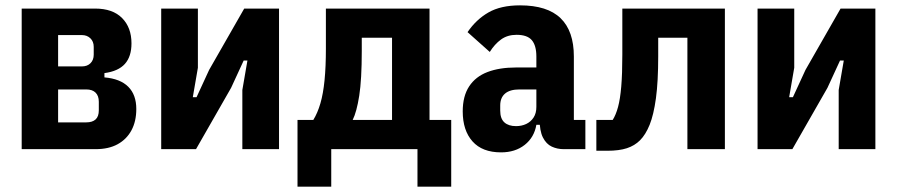

<svg xmlns="http://www.w3.org/2000/svg" viewBox="-20 -557 3350 717"><path d="M61 0V-525H335Q401 -525 436 -489.5Q471 -454 471 -395Q471 -346 446.5 -318.5Q422 -291 370 -284V-268Q429 -263 459 -233Q489 -203 489 -150Q489 -104 471 -70.5Q453 -37 419.5 -18.5Q386 0 337 0ZM197 -100H302Q325 -100 337 -111Q349 -122 349 -145V-177Q349 -199 337 -211Q325 -223 302 -223H197ZM197 -309H286Q306 -309 318 -321Q330 -333 330 -353V-382Q330 -402 317.5 -414Q305 -426 286 -426H197Z M582 0V-525H719V-304L700 -194H714L761 -296L892 -525H1022V0H885V-221L904 -331H890L843 -229L712 0Z M1091 140V-109H1150Q1166 -135 1176.5 -171Q1187 -207 1192 -257.5Q1197 -308 1197 -375V-525H1584V-109H1665V140H1539V0H1217V140ZM1297 -109H1444V-416H1331V-367Q1331 -260 1321.5 -199.5Q1312 -139 1297 -109Z M2166 0H2085Q2061 0 2040.5 -9.5Q2020 -19 2007.5 -43.5Q1995 -68 1995 -113V-127L2026 -91H1983Q1975 -44 1939.5 -16Q1904 12 1851 12Q1781 12 1744.5 -29Q1708 -70 1708 -141Q1708 -198 1732 -234.5Q1756 -271 1800.5 -288Q1845 -305 1907 -305H1983V-346Q1983 -387 1966 -407Q1949 -427 1909 -427Q1875 -427 1851 -409.5Q1827 -392 1809 -363L1726 -437Q1758 -484 1804 -510.5Q1850 -537 1922 -537Q2024 -537 2073.5 -489Q2123 -441 2123 -346V-109H2166ZM1983 -223H1920Q1884 -223 1866 -207.5Q1848 -192 1848 -163V-144Q1848 -114 1863.5 -100Q1879 -86 1907 -86Q1928 -86 1945 -94Q1962 -102 1972.5 -118Q1983 -134 1983 -158Z M2207 6V-109H2268Q2280 -128 2288 -157.5Q2296 -187 2300 -234Q2304 -281 2304 -353V-525H2687V0H2547V-416H2438V-347Q2438 -252 2429.5 -190Q2421 -128 2406 -91Q2391 -54 2370 -33Q2350 -13 2321 -3.5Q2292 6 2248 6Z M2809 0V-525H2946V-304L2927 -194H2941L2988 -296L3119 -525H3249V0H3112V-221L3131 -331H3117L3070 -229L2939 0Z"/></svg>

Font: IBM Plex Sans Condensed
Style: Bold
Weight: 700
Width: 3
Designer: Mike Abbink, Paul van der Laan, Pieter van Rosmalen
Foundry: Bold Monday
Version: Version 3.201